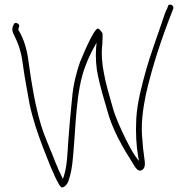

<svg xmlns="http://www.w3.org/2000/svg" viewBox="-20 -721 811 837"><path d="M39 -573C58 -535 72 -500 79 -445C86 -390 99 -324 109 -267C123 -201 144 -140 166 -82C189 -24 212 40 239 86C244 93 248 96 250 96C261 96 272 83 277 72C289 39 294 10 298 -34C311 -167 310 -327 353 -435C364 -464 376 -490 390 -515L401 -535L399 -513C396 -471 399 -427 407 -391C418 -340 431 -295 446 -245C469 -156 516 -77 559 -9C569 8 582 30 598 21C615 11 613 -7 608 -41C605 -58 603 -81 601 -108C593 -176 603 -245 615 -305C643 -431 686 -557 729 -667L735 -683C741 -699 714 -709 712 -693L706 -677H705C700 -667 694 -647 684 -618C663 -555 637 -487 618 -420C600 -355 578 -277 574 -202C571 -144 574 -86 582 -40L586 -19L573 -36C556 -60 544 -83 529 -113C509 -154 483 -208 470 -257C457 -305 442 -351 433 -402C425 -439 421 -488 426 -528C427 -547 428 -564 427 -574C427 -578 414 -594 409 -596C392 -606 338 -472 329 -451C313 -406 299 -351 294 -291L285 -197C283 -167 280 -138 278 -111C274 -53 273 2 258 48L254 59L249 48C240 30 231 11 221 -15C202 -66 175 -121 158 -179C134 -258 117 -359 105 -448C98 -505 85 -548 63 -586H62C61 -589 60 -591 60 -594V-595L63 -604C69 -619 42 -628 40 -614V-613H39C33 -601 31 -590 39 -573ZM329 -449ZM426 -525V-526ZM601 -111V-112Z"/></svg>

Font: Stray Cat
Style: Lt
Weight: 300
Version: Version 1.0